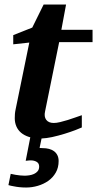

<svg xmlns="http://www.w3.org/2000/svg" viewBox="-20 -606 433 857"><path d="M241.7 112.8Q241.7 142.1 229 164.3Q216.3 186.5 195.6 201.2Q174.8 215.8 148.9 223.4Q123 231 96.7 231Q81.1 231 66.9 229.5Q52.7 228 41.5 225.6Q28.8 223.6 17.6 220.2L27.8 169.9Q38.6 172.4 49.3 174.3Q58.6 175.8 69.3 177Q80.1 178.2 89.8 178.2Q99.6 178.2 110.8 176.5Q122.1 174.8 131.8 170.4Q141.6 166 148.2 158Q154.8 149.9 154.8 137.2Q154.8 123 143.8 116.5Q132.8 109.9 117.7 109.9Q115.2 109.9 111.3 110.1Q107.4 110.4 103.5 110.8L94.7 111.8L115.2 6.8Q112.3 5.9 109.9 5.4Q88.4 -1.5 74.2 -13.4Q60.1 -25.4 53 -42Q45.9 -58.6 45.9 -78.1Q45.9 -87.9 46.6 -97.7Q47.4 -107.4 49.8 -118.2L110.8 -416L39.1 -408.2V-449.2L124 -482.9L174.8 -585.9H274.9L253.9 -473.1H393.1V-418H244.1L181.2 -108.9Q175.8 -85.4 186.3 -71.3Q196.8 -57.1 220.2 -57.1Q231.9 -57.1 248.3 -61Q264.6 -64.9 282.2 -70.3Q299.8 -75.7 316.4 -81.8Q333 -87.9 345.2 -91.8V-37.1Q336.9 -33.2 315.9 -25.1Q294.9 -17.1 268.1 -8.8Q241.2 -0.5 212.4 5.9Q187 11.2 165.5 12.2L156.7 54.2Q158.2 54.7 160.2 54.7Q162.6 55.2 170.9 55.2Q186 55.2 199 58.6Q211.9 62 221.4 69.1Q231 76.2 236.3 87.2Q241.7 98.1 241.7 112.8Z"/></svg>

Font: Charis SIL
Style: Bold Italic
Weight: 700
Italic angle: -11°
Foundry: SIL International
Version: Version 4.112